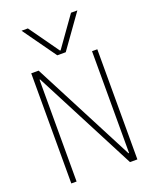

<svg xmlns="http://www.w3.org/2000/svg" viewBox="-179 -1098 957 1196"><g transform="rotate(-20 300.0 -500.0)"><path d="M115 -1000H157L298 -802H302L443 -1000H485L328 -780H272ZM81 0V-730H130L480 -55H484V-730H519V0H470L120 -675H116V0Z"/></g></svg>

Font: M PLUS Code Latin Expanded ExtraLight
Style: Regular
Weight: 250
Width: 7
Designer: Coji Morishita
Foundry: UNDERFOREST DESIGN
Version: Version 1.002; ttfautohint (v1.8.3)